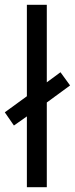

<svg xmlns="http://www.w3.org/2000/svg" viewBox="-37 -780 312 800"><path d="M75 0H158V-353L255 -424L215 -479L158 -437V-760H75V-379L-17 -312L21 -257L75 -295Z"/></svg>

Font: Noto Sans Sinhala Condensed
Style: Regular
Weight: 400
Width: 3
Designer: Jelle Bosma - Monotype Design Team
Foundry: Monotype Imaging Inc.
Version: Version 2.006